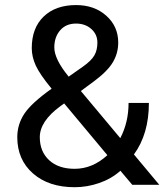

<svg xmlns="http://www.w3.org/2000/svg" viewBox="-20 -741 662 770"><path d="M197.8 -550.8Q197.8 -503.9 255.4 -433.6L313 -474.1Q346.2 -497.6 358.4 -518.8Q370.6 -540 370.6 -570.3Q370.6 -603 346.2 -624.8Q321.8 -646.5 284.7 -646.5Q244.6 -646.5 221.2 -619.4Q197.8 -592.3 197.8 -550.8ZM279.3 -64Q351.1 -64 410.6 -118.7L237.3 -326.2L221.2 -314.5Q139.6 -254.4 139.6 -190.9Q139.6 -133.3 177 -98.6Q214.4 -64 279.3 -64ZM49.3 -190.9Q49.3 -242.2 77.9 -285.2Q106.4 -328.1 187 -385.3Q139.6 -442.9 123.5 -478Q107.4 -513.2 107.4 -547.9Q107.4 -628.9 155.3 -674.8Q203.1 -720.7 285.2 -720.7Q358.4 -720.7 406.2 -678Q454.1 -635.3 454.1 -570.3Q454.1 -527.3 432.4 -491Q410.6 -454.6 356.4 -414.6L304.2 -376L462.4 -187Q495.6 -250.5 495.6 -328.1H577.1Q577.1 -203.6 517.1 -121.6L618.7 0H510.3L462.9 -56.2Q426.8 -23.9 378.2 -7.1Q329.6 9.8 279.3 9.8Q175.3 9.8 112.3 -45.4Q49.3 -100.6 49.3 -190.9Z"/></svg>

Font: MAUL
Style: Regular
Weight: 400
Designer: MAUL
Version: Version 1.0; 2020; ttfautohint (v1.8.3)